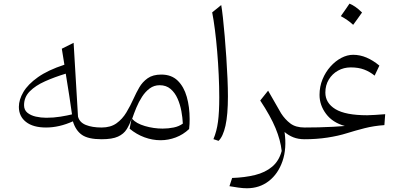

<svg xmlns="http://www.w3.org/2000/svg" viewBox="-20 -760 2194 1048"><path d="M331.5 -406.7 317.4 -494.1 381.8 -526.4 405.8 -123.5Q414.1 -91.8 448.7 -77.9Q483.4 -64 534.2 -64H534.7V0H534.2Q461.9 0 427.5 -23.7Q393.1 -47.4 377.9 -97.7Q303.2 -64 231.4 -64Q160.6 -64 121.8 -94.5Q83 -125 83 -176.8Q83 -215.8 107.7 -257.8Q132.3 -299.8 187 -338.6Q241.7 -377.4 331.5 -406.7ZM338.9 -357.9Q277.8 -339.4 225.8 -316.2Q173.8 -293 142.6 -261.5Q111.3 -230 111.3 -186Q111.3 -159.7 129.4 -144.8Q147.5 -129.9 175.5 -123.5Q203.6 -117.2 232.9 -117.2Q272.9 -117.2 310.3 -123.3Q347.7 -129.4 373 -135.7Q366.2 -186 358.4 -235.6Q350.6 -285.2 338.9 -357.9Z M860.4 -353Q916 -353 950 -319.8Q983.9 -286.6 999.5 -231.4Q1015.1 -176.3 1015.1 -109.9Q1015.1 -96.2 1014.6 -83.7Q1014.2 -71.3 1012.2 -55.7Q979.5 -24.9 939.2 -9.8Q898.9 5.4 856.4 5.4Q812 5.4 768.6 -10.5Q725.1 -26.4 687.5 -57.6L697.8 -110.8Q687 -79.1 671.1 -54Q655.3 -28.8 624 -14.4Q592.8 0 534.7 0Q520 0 520 -30.8V-33.2Q520 -64 534.7 -64Q583.5 -64 615.7 -86.9Q647.9 -109.9 669.9 -146.5Q691.9 -183.1 710 -223.6Q723.1 -252.9 740.2 -282.7Q757.3 -312.5 785.9 -332.8Q814.5 -353 860.4 -353ZM851.6 -294.9Q820.8 -294.9 797.1 -277.3Q773.4 -259.8 755.4 -231.9Q737.3 -204.1 724.1 -172.1Q710.9 -140.1 701.2 -111.3Q723.6 -85.9 771.2 -72Q818.8 -58.1 867.7 -58.1Q898.4 -58.1 927.7 -64Q957 -69.8 978 -85.4Q976.6 -117.2 970 -153.3Q963.4 -189.5 949.2 -221.7Q935.1 -253.9 911.1 -274.4Q887.2 -294.9 851.6 -294.9Z M1187.5 -732.4Q1191.9 -708 1196.8 -663.3Q1201.7 -618.7 1206.5 -562.7Q1211.4 -506.8 1215.3 -447Q1219.2 -387.2 1221.7 -331.8Q1224.1 -276.4 1224.1 -233.9Q1224.1 -133.3 1210.7 -73.7Q1197.3 -14.2 1172.9 8.8L1145 -0.5Q1163.1 -43.9 1169.9 -95.7Q1176.8 -147.5 1176.8 -228.5Q1176.8 -286.6 1173.8 -350.8Q1170.9 -415 1165.5 -478.5Q1160.2 -542 1153.1 -597.4Q1146 -652.8 1138.2 -692.4Z M1443.4 -265.1 1514.2 -141.6Q1535.6 -108.4 1564.7 -86.2Q1593.8 -64 1642.6 -64H1643.1V0H1642.6Q1607.9 0 1581.3 -10.5Q1554.7 -21 1533.2 -39.6Q1545.9 50.3 1522 119.6Q1498 189 1447.3 228.3Q1396.5 267.6 1327.6 267.6Q1306.2 267.6 1280.8 263.9Q1255.4 260.3 1232.4 256.3L1247.1 211.4Q1316.4 209 1372.1 195.3Q1427.7 181.6 1465.3 150.1Q1502.9 118.7 1517.6 64Q1511.2 5.4 1484.1 -60.3Q1457 -126 1400.4 -211.4Z M1907.7 -460.9Q1944.8 -460.9 1980.5 -445.8Q2016.1 -430.7 2050.8 -401.9L2024.9 -347.2Q1998.5 -368.7 1967.5 -380.4Q1936.5 -392.1 1894.5 -392.1Q1856.4 -392.1 1825 -374.5Q1793.5 -356.9 1774.7 -325.9Q1755.9 -294.9 1755.9 -254.9Q1755.9 -197.8 1810.8 -164.3Q1865.7 -130.9 1984.4 -130.9Q2000 -130.9 2027.6 -132.8Q2055.2 -134.8 2082.5 -136.7L2078.1 -77.1Q2021 -73.2 1969.5 -60.1Q1918 -46.9 1874.5 -33.2Q1826.7 -18.1 1767.3 -9Q1708 0 1643.1 0Q1628.4 0 1628.4 -30.8V-33.2Q1628.4 -64 1643.1 -64Q1676.8 -64 1718 -64.9Q1759.3 -65.9 1798.1 -67.9Q1836.9 -69.8 1862.3 -72.3Q1795.4 -90.8 1759.8 -138.4Q1724.1 -186 1724.1 -242.2Q1724.1 -287.6 1740.5 -327.1Q1756.8 -366.7 1783.9 -397Q1811 -427.2 1843.3 -444.1Q1875.5 -460.9 1907.7 -460.9ZM1887.7 -740.2Q1902.3 -734.4 1919.2 -722.9Q1936 -711.4 1956.1 -691.9Q1944.3 -675.3 1932.4 -658.4Q1920.4 -641.6 1907.7 -624.5Q1892.6 -638.7 1875.2 -650.6Q1857.9 -662.6 1840.3 -671.9Q1852.5 -689 1864 -705.6Q1875.5 -722.2 1887.7 -740.2Z"/></svg>

Font: Pinar-FD Light
Style: Regular
Weight: 300
Designer: Amin Abedi
Version: Version 2.000